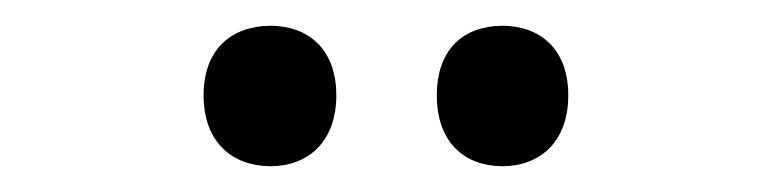

<svg xmlns="http://www.w3.org/2000/svg" viewBox="-20 -753 602 149"><path d="M138 -679C138 -642 161 -624 190 -624C218 -624 241 -642 241 -679C241 -716 218 -733 190 -733C161 -733 138 -716 138 -679ZM319 -679C319 -642 341 -624 370 -624C398 -624 421 -642 421 -679C421 -716 398 -733 370 -733C341 -733 319 -716 319 -679Z"/></svg>

Font: Noto Sans Gujarati SemiCondensed Medium
Style: Regular
Weight: 500
Width: 4
Designer: Jelle Bosma - Monotype Design Team, Universal Thirst
Foundry: Monotype Imaging Inc.
Version: Version 2.106